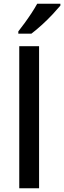

<svg xmlns="http://www.w3.org/2000/svg" viewBox="-20 -1007 343 1027"><path d="M189 0H83V-760H189ZM303 -977Q288 -959 261 -930Q234 -901 203 -873Q172 -845 148 -827H78V-839Q93 -858 112 -884Q131 -910 149 -937.5Q167 -965 179 -987H303Z"/></svg>

Font: Noto Sans Arabic Med
Style: Regular
Weight: 500
Designer: Monotype Design Team, Nadine Chahine, Nizar Qandah and Khaled Hosny
Foundry: Monotype Imaging Inc.
Version: Version 2.012; ttfautohint (v1.8.4.7-5d5b)